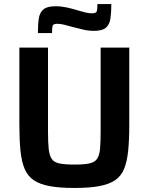

<svg xmlns="http://www.w3.org/2000/svg" viewBox="-20 -924 738 952"><path d="M349 8Q276 8 227 -1Q178 -10 148 -30Q118 -50 102.5 -86Q87 -122 81.5 -176.5Q76 -231 76 -307V-688H218V-271Q218 -218 221.5 -185.5Q225 -153 236.5 -136Q248 -119 275 -113.5Q302 -108 349 -108Q396 -108 422.5 -113.5Q449 -119 461 -136Q473 -153 476 -185.5Q479 -218 479 -271V-688H621V-307Q621 -231 615.5 -176.5Q610 -122 595 -86Q580 -50 550 -30Q520 -10 471 -1Q422 8 349 8ZM168 -760Q168 -804 172.5 -833Q177 -862 195.5 -877.5Q214 -893 255 -893Q283 -893 311 -887Q339 -881 364 -873Q384 -867 402 -862.5Q420 -858 436 -858Q456 -858 459.5 -867.5Q463 -877 463 -904H532Q532 -862 527.5 -832Q523 -802 505 -786.5Q487 -771 446 -771Q416 -771 389.5 -778Q363 -785 337 -791Q317 -797 298 -801.5Q279 -806 265 -806Q244 -806 241 -796.5Q238 -787 238 -760Z"/></svg>

Font: Saira Thin SemiBold
Style: Regular
Weight: 600
Version: Version 1.101